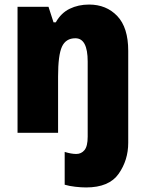

<svg xmlns="http://www.w3.org/2000/svg" viewBox="-20 -583 641 843"><path d="M543 44V-360Q543 -462 495 -512.5Q447 -563 371 -563Q324 -563 286 -544.5Q248 -526 225 -485H215L193 -553H57V0H235V-247Q235 -341 252 -378Q269 -415 311 -415Q365 -415 365 -313V17Q365 59 351 76Q337 93 315 93Q293 93 264 84V228Q284 234 310.5 237Q337 240 358 240Q459 240 501 180Q543 120 543 44Z"/></svg>

Font: Noto Sans UI SemiCondensed Black
Style: Regular
Weight: 900
Width: 4
Designer: Monotype Design Team
Foundry: Monotype Imaging Inc.
Version: 1.001